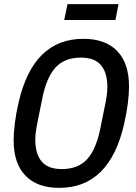

<svg xmlns="http://www.w3.org/2000/svg" viewBox="-20 -898 659 930"><path d="M267 12Q160 12 103 -47.5Q46 -107 46 -219Q46 -254 52 -302Q58 -350 70 -401Q105 -555 183.5 -632.5Q262 -710 384 -710Q491 -710 548 -650.5Q605 -591 605 -479Q605 -444 599 -396Q593 -348 581 -297Q546 -143 467.5 -65.5Q389 12 267 12ZM279 -79Q359 -79 403 -128Q447 -177 467 -281L491 -400Q500 -445 500 -476Q500 -546 469 -582.5Q438 -619 372 -619Q292 -619 248 -570Q204 -521 184 -417L160 -298Q151 -253 151 -222Q151 -152 182 -115.5Q213 -79 279 -79ZM307 -878H554L539 -801H291Z"/></svg>

Font: IBM Plex Sans Condensed Medium
Style: Italic
Weight: 500
Width: 3
Italic angle: -11°
Designer: Mike Abbink, Paul van der Laan, Pieter van Rosmalen
Foundry: Bold Monday
Version: Version 1.3